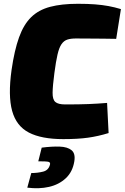

<svg xmlns="http://www.w3.org/2000/svg" viewBox="-20 -722 658 1013"><path d="M391 -702Q443 -702 481.5 -699Q520 -696 552.5 -690Q585 -684 618 -674L593 -517Q557 -518 525.5 -518Q494 -518 460 -518.5Q426 -519 380 -519Q353 -519 335 -513Q317 -507 304.5 -489Q292 -471 283.5 -434.5Q275 -398 267 -337Q258 -269 257.5 -233Q257 -197 272 -184Q287 -171 324 -171Q399 -171 448 -173Q497 -175 545 -179L553 -20Q498 -3 444 4.5Q390 12 314 12Q199 12 132.5 -22.5Q66 -57 44 -137Q22 -217 41 -353Q56 -457 80.5 -525Q105 -593 144.5 -631.5Q184 -670 244.5 -686Q305 -702 391 -702ZM200 57Q254 50 295 51.5Q336 53 357.5 70.5Q379 88 372 130Q363 185 327 218.5Q291 252 238.5 264Q186 276 124 268L145 191Q178 191 207.5 183.5Q237 176 244 145Q246 135 236.5 132Q227 129 182 129Z"/></svg>

Font: Exo 2 Black
Style: Italic
Weight: 900
Italic angle: -8°
Designer: Natanael Gama
Foundry: Natanael Gama
Version: Version 2.010